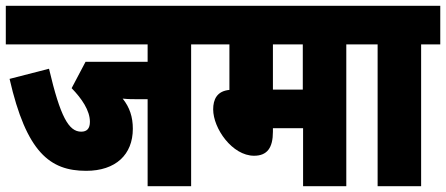

<svg xmlns="http://www.w3.org/2000/svg" viewBox="-20 -642 1538 662"><path d="M639 -489H705V-622H0V-489H489V-429H275L227 -338C262 -302 290 -261 290 -222C290 -199 280 -188 260 -188C217 -188 188 -239 149 -405L13 -370C71 -117 152 -53 277 -53C379 -53 438 -109 438 -198C438 -239 427 -272 403 -302C421 -300 439 -300 451 -300H489V0H639Z M1174 -489H1240V-622H693V-489H771V-332C728 -328 715 -299 715 -265C715 -199 781 -105 856 -105C901 -105 921 -132 921 -188V-200H1025V0H1174ZM1024 -489V-333H921V-489Z M1432 -489H1498V-622H1228V-489H1282V0H1432Z"/></svg>

Font: Noto Sans ExtraCondensed Black
Style: Italic
Weight: 900
Width: 2
Italic angle: -12°
Designer: Monotype Design Team
Foundry: Monotype Imaging Inc.
Version: Version 2.013